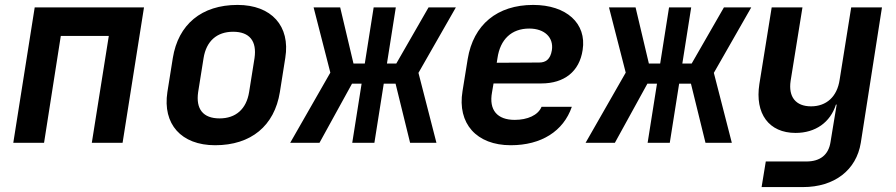

<svg xmlns="http://www.w3.org/2000/svg" viewBox="-20 -580 3640 780"><path d="M34 0H159L227 -434H422L353 0H478L565 -550H121Z M854 10C1000 10 1095 -69 1117 -206L1139 -345C1160 -474 1083 -560 945 -560C799 -560 704 -481 682 -344L660 -206C640 -76 716 10 854 10ZM872 -99C805 -99 775 -137 785 -206L807 -344C818 -413 861 -451 927 -451C994 -451 1024 -413 1014 -344L992 -206C981 -137 938 -99 872 -99Z M1159 0H1278L1410 -240H1449L1411 0H1501L1539 -240H1587L1646 0H1753L1680 -284L1832 -550H1721L1590 -322H1552L1588 -550H1498L1462 -322H1416L1362 -550H1254L1322 -285Z M2055 10C2179 10 2269 -47 2303 -146H2180C2166 -112 2123 -93 2071 -93C2001 -93 1965 -132 1979 -206L1985 -241H2179C2272 -241 2334 -289 2347 -377C2364 -485 2281 -560 2146 -560C2000 -560 1903 -480 1880 -340L1859 -210C1837 -78 1916 10 2055 10ZM1998 -325 2001 -344C2012 -420 2058 -464 2130 -464C2192 -464 2230 -428 2222 -376C2216 -339 2197 -326 2171 -326Z M2359 0H2478L2610 -240H2649L2611 0H2701L2739 -240H2787L2846 0H2953L2880 -284L3032 -550H2921L2790 -322H2752L2788 -550H2698L2662 -322H2616L2562 -550H2454L2522 -285Z M3074 180H3242C3370 180 3459 111 3477 0L3563 -550H3438L3391 -256C3381 -187 3337 -148 3275 -148C3213 -148 3182 -186 3192 -252L3240 -550H3115L3065 -239C3046 -118 3104 -40 3212 -40C3293 -40 3353 -83 3376 -155H3379L3361 -46L3354 -3C3346 49 3312 76 3256 76H3091Z"/></svg>

Font: JetBrains Mono
Style: Bold Italic
Weight: 558
Italic angle: -9°
Monospace: yes
Designer: Philipp Nurullin, Konstantin Bulenkov
Foundry: JetBrains
Version: Version 2.305